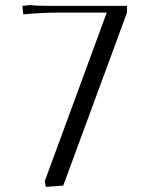

<svg xmlns="http://www.w3.org/2000/svg" viewBox="-20 -725 574 750"><path d="M67.9 -696.8V-702.1L96.2 -705.1Q126 -702.1 172.9 -702.1H476.1V-675.8L227.1 0L159.2 4.9L154.8 -17.1L397 -675.8H213.9Q140.6 -675.8 70.8 -668.9Z"/></svg>

Font: Dihjauti S
Style: Regular
Weight: 400
Designer: T. Christopher White
Version: Version 3.0.0